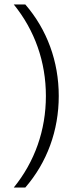

<svg xmlns="http://www.w3.org/2000/svg" viewBox="-20 -736 373 866"><path d="M94 -716H42C137 -599 187 -457 187 -303C187 -149 137 -7 42 110H94C192 -3 245 -147 245 -303C245 -459 192 -603 94 -716Z"/></svg>

Font: Uncut Sans Light
Style: Regular
Weight: 300
Designer: Kasper Nordkvist
Foundry: UNCUT.wtf
Version: Version 1.304;Glyphs 3.2 (3246)